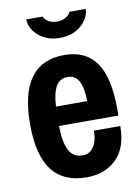

<svg xmlns="http://www.w3.org/2000/svg" viewBox="-83 -775 618 845"><g transform="rotate(-10 226.0 -352.5)"><path d="M359.3 -718.1Q359.3 -677.7 322.1 -644.9Q285 -612.1 226.8 -612.1Q168.5 -612.1 131.4 -644.9Q94.3 -677.7 94.3 -718.1H167.2Q170.3 -706.3 186.8 -695.7Q203.3 -685.1 226.8 -685.1Q250.2 -685.1 267.2 -695.9Q284.1 -706.8 286.3 -718.1ZM231.1 -534.8Q326.2 -534.8 373.2 -467.9Q420.1 -401 420.1 -260.6V-231.1H154.6Q155.5 -158.1 174.2 -121.9Q192.9 -85.6 235.9 -85.6Q266.3 -85.6 284.3 -112.1Q302.3 -138.6 302.3 -184.2H420.1Q420.1 -87.7 369.5 -37.6Q318.9 12.6 235.9 12.6Q133.4 12.6 81.9 -54.3Q30.4 -121.2 30.4 -260.6Q30.4 -534.8 231.1 -534.8ZM156.4 -317.5H295.4Q295.4 -375.3 279.3 -406.2Q263.2 -437 228.7 -437Q194.2 -437 176.6 -406.8Q159 -376.6 156.4 -317.5Z"/></g></svg>

Font: Puralecka Narrow
Style: Bold
Weight: 700
Designer: Hector Gatti, Marcela Romero, Pablo Cosgaya and Nicolas Silva
Version: Version 1.004;PS 001.004;hotconv 1.0.70;makeotf.lib2.5.58329